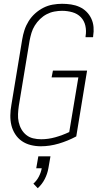

<svg xmlns="http://www.w3.org/2000/svg" viewBox="-20 -763 540 1012"><path d="M195 8Q168 8 142 1.5Q116 -5 95 -19.5Q74 -34 60 -56Q46 -78 40 -103Q34 -128 34.5 -155.5Q35 -183 40 -210L97 -555Q101 -580 109 -604.5Q117 -629 131 -651.5Q145 -674 165 -692Q185 -710 208.5 -722Q232 -734 257.5 -738.5Q283 -743 307 -743Q331 -743 354.5 -739.5Q378 -736 399 -726.5Q420 -717 436 -701Q452 -685 461.5 -664.5Q471 -644 473 -620.5Q475 -597 471 -573Q471 -571 471 -570Q471 -569 470 -567H431Q431 -568 431 -569Q431 -570 431 -572Q436 -600 430 -627Q424 -654 406 -672.5Q388 -691 361.5 -698.5Q335 -706 307 -706Q287 -706 266 -702Q245 -698 226 -688Q207 -678 191 -662.5Q175 -647 163.5 -628.5Q152 -610 146 -590Q140 -570 136 -549L79 -204Q76 -183 75 -161.5Q74 -140 78.5 -119.5Q83 -99 93 -81.5Q103 -64 118.5 -51.5Q134 -39 154.5 -34Q175 -29 197 -29Q234 -29 271.5 -39.5Q309 -50 345 -67L393 -355H252L259 -391H439L382 -44Q337 -20 289.5 -6Q242 8 195 8ZM179 229 156 205Q174 189 185 167.5Q196 146 200 124H171L182 61H246L235 124Q230 153 216 180.5Q202 208 179 229Z"/></svg>

Font: Iosevka SS04 Extralight
Style: Italic
Weight: 200
Italic angle: -9°
Monospace: yes
Designer: Belleve Invis
Foundry: Belleve Invis
Version: Version 19.0.0; ttfautohint (v1.8.4)